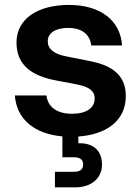

<svg xmlns="http://www.w3.org/2000/svg" viewBox="-20 -557 580 795"><path d="M207.5 218.8H291.5C356 218.8 402.3 183.1 402.3 124C402.3 69.8 369.6 36.1 310.1 36.1H304.7L304.2 8.3C421.4 0 501 -57.6 501 -159.7C501 -256.3 427.7 -289.1 354 -303.7L253.4 -323.7C202.6 -333.5 177.7 -355 177.7 -386.2C177.7 -422.9 213.9 -441.4 262.2 -441.4C318.8 -441.4 352.1 -415 357.9 -368.7H485.4C478.5 -471.7 397 -536.6 265.1 -536.6C137.7 -536.6 48.3 -480 48.3 -380.9C48.3 -283.2 117.7 -242.2 208.5 -224.6L293 -208.5C326.2 -202.1 372.1 -191.4 372.1 -149.9C372.1 -110.4 338.4 -85.9 278.3 -85.9C216.3 -85.9 178.2 -113.3 172.4 -161.6H41.5C48.8 -64.5 120.6 -2.9 238.3 7.8V94.2H286.1C307.1 94.2 324.2 100.6 324.2 124C324.2 147.9 307.1 154.3 286.1 154.3H207.5Z"/></svg>

Font: Faust Sans Bold
Style: Regular
Weight: 700
Designer: Andreas Faust
Version: Version 1.003;Glyphs 3.1.2 (3151)